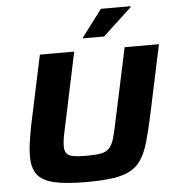

<svg xmlns="http://www.w3.org/2000/svg" viewBox="-60 -957 927 1020"><g transform="rotate(-5 403.5 -447.0)"><path d="M358 8Q249 8 186.5 -7Q124 -22 98 -57.5Q72 -93 72 -155Q72 -186 77.5 -225Q83 -264 92 -312L172 -688H355L269 -281Q262 -251 259 -229.5Q256 -208 256 -191Q256 -167 266.5 -153.5Q277 -140 302.5 -135.5Q328 -131 372 -131Q419 -131 447.5 -136Q476 -141 492 -157Q508 -173 517.5 -202.5Q527 -232 537 -281L624 -688H807L727 -312Q710 -234 694.5 -179Q679 -124 656.5 -87.5Q634 -51 597.5 -30Q561 -9 503 -0.5Q445 8 358 8ZM408 -754V-759L516 -902H674V-897L520 -754Z"/></g></svg>

Font: Saira Expanded
Style: Bold Italic
Weight: 700
Width: 7
Italic angle: -12°
Designer: Hector Gatti with collaboration of the Omnibus-Type team
Foundry: Omnibus-Type
Version: Version 1.101